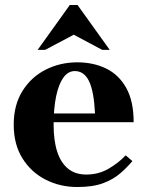

<svg xmlns="http://www.w3.org/2000/svg" viewBox="-20 -740 584 770"><path d="M326 -40Q376 -40 416.5 -64Q457 -88 484 -117L511 -94Q490 -69 462.5 -45Q435 -21 394 -5.5Q353 10 290 10Q221 10 163 -19.5Q105 -49 70 -105Q35 -161 35 -240Q35 -319 70 -375Q105 -431 163 -460.5Q221 -490 290 -490Q355 -490 406 -465Q457 -440 486.5 -387Q516 -334 516 -250H160V-285H361Q357 -372 337.5 -413.5Q318 -455 280 -455Q253 -455 234 -428.5Q215 -402 205 -353.5Q195 -305 195 -240Q195 -176 209.5 -131.5Q224 -87 253 -63.5Q282 -40 326 -40ZM131 -540 260 -720H291L420 -540H390L236 -622H316L161 -540Z"/></svg>

Font: Brygada 1918
Style: Bold
Weight: 700
Designer: Mateusz Machalski | Borys Kosmynka | Przemek Hoffer
Foundry: NIEPODLEGLA 2018
Version: Version 3.006